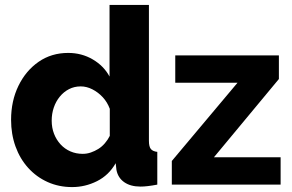

<svg xmlns="http://www.w3.org/2000/svg" viewBox="-20 -750 1188 780"><path d="M25 -263Q25 -340 55 -401.5Q85 -463 137 -499Q189 -535 257 -535Q312 -535 357 -508.5Q402 -482 425 -439V-730H585V-178Q585 -154 593 -144.5Q601 -135 619 -133V0Q577 8 551 8Q510 8 484.5 -10Q459 -28 453 -60L450 -87Q422 -38 374 -14Q326 10 273 10Q219 10 173.5 -10.5Q128 -31 94.5 -68Q61 -105 43 -155Q25 -205 25 -263ZM426 -198V-308Q416 -335 397.5 -355Q379 -375 355.5 -387Q332 -399 308 -399Q282 -399 260.5 -388Q239 -377 223 -357.5Q207 -338 198.5 -313Q190 -288 190 -260Q190 -231 199.5 -206.5Q209 -182 226 -163.5Q243 -145 266 -135Q289 -125 316 -125Q333 -125 349 -130.5Q365 -136 379.5 -145Q394 -154 406 -168Q418 -182 426 -198ZM678 -96 945 -414H692V-525H1113V-429L849 -111H1120V0H678Z"/></svg>

Font: Raleway Thin ExtraBold
Style: Regular
Weight: 800
Version: Version 4.026